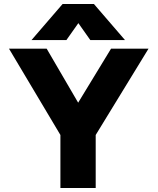

<svg xmlns="http://www.w3.org/2000/svg" viewBox="-20 -943 790 963"><path d="M294 -923H451L607 -742H433L373 -827L313 -742H138ZM283 -266 25 -699H214L372 -428L537 -699H725L460 -266V0H283Z"/></svg>

Font: Prompt
Style: Bold
Weight: 700
Designer: Katatrad Team
Foundry: CadsonDemak
Version: Version 1.000